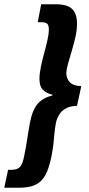

<svg xmlns="http://www.w3.org/2000/svg" viewBox="-52 -728 418 900"><path d="M-32 152 -14 68H2Q30 68 42.5 53.5Q55 39 62 0Q70 -38 75.5 -75.5Q81 -113 89 -156Q101 -216 126.5 -243.5Q152 -271 193 -280L194 -284Q164 -291 148.5 -307.5Q133 -324 133 -358Q133 -383 139.5 -414.5Q146 -446 155 -478.5Q164 -511 170.5 -540.5Q177 -570 177 -590Q177 -609 169.5 -616.5Q162 -624 139 -624H125L141 -708H209Q265 -708 287 -685Q309 -662 309 -618Q309 -588 301.5 -554.5Q294 -521 284 -488Q274 -455 266.5 -428Q259 -401 259 -384Q259 -362 274 -344Q289 -326 329 -324L309 -232Q276 -231 255.5 -219Q235 -207 225 -190Q215 -173 211 -156Q205 -125 203 -101.5Q201 -78 198.5 -53.5Q196 -29 189 6Q178 61 160.5 93Q143 125 113.5 138.5Q84 152 38 152Z"/></svg>

Font: Source Sans 3 ExtraLight Black
Style: Italic
Weight: 900
Italic angle: -11°
Version: Version 3.052;hotconv 1.1.0;makeotfexe 2.6.0